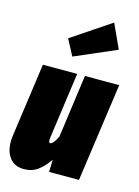

<svg xmlns="http://www.w3.org/2000/svg" viewBox="-128 -915 729 1006"><g transform="rotate(15 236.5 -412.0)"><path d="M362.8 -844.2 422.9 -712.9 196.8 -615.2 150.9 -702.1ZM103 20Q47.4 20 20.3 -23.2Q-6.8 -66.4 3.9 -139.2L59.1 -534.2H245.1L194.8 -171.9Q191.9 -147 202.1 -147Q217.8 -147 240.2 -192.9L287.1 -534.2H473.1L397.9 0H235.8L237.8 -66.9Q210.4 -26.4 179 -3.2Q147.5 20 103 20Z"/></g></svg>

Font: Fira Sans Compressed Heavy
Style: Italic
Weight: 900
Width: 3
Italic angle: -8°
Designer: Carrois Corporate & Edenspiekermann AG
Foundry: Carrois Corporate GbR & Edenspiekermann AG
Version: Version 4.203;PS 004.203;hotconv 1.0.88;makeotf.lib2.5.64775